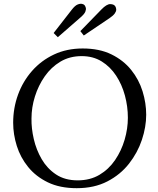

<svg xmlns="http://www.w3.org/2000/svg" viewBox="-20 -970 828 1006"><path d="M413 -716Q501 -716 564 -685Q627 -654 667.5 -603.5Q708 -553 727 -491.5Q746 -430 746 -369Q746 -305 723.5 -237.5Q701 -170 656 -112.5Q611 -55 542.5 -19.5Q474 16 382 16Q294 16 231 -14.5Q168 -45 127.5 -95Q87 -145 68 -205.5Q49 -266 49 -327Q49 -404 74.5 -474Q100 -544 148 -598.5Q196 -653 263 -684.5Q330 -716 413 -716ZM408 -676Q345 -676 296.5 -647Q248 -618 214.5 -570Q181 -522 163 -464.5Q145 -407 145 -349Q144 -298 157 -241.5Q170 -185 198.5 -136Q227 -87 273.5 -56Q320 -25 387 -25Q452 -25 501 -54Q550 -83 583 -131.5Q616 -180 633 -238Q650 -296 650 -353Q650 -412 634.5 -469.5Q619 -527 588.5 -573.5Q558 -620 513 -648Q468 -676 408 -676ZM419 -784 401 -807 511 -920Q539 -949 558 -948.5Q577 -948 584 -937Q589 -929 589 -919.5Q589 -910 581 -899Q573 -888 554 -875ZM283 -775 261 -797 356 -919Q373 -941 387 -946.5Q401 -952 410.5 -949.5Q420 -947 423 -943Q427 -938 429.5 -929.5Q432 -921 427 -908.5Q422 -896 401 -878Z"/></svg>

Font: Lora
Style: Italic
Weight: 400
Italic angle: -3°
Designer: Olga Karpushina, Alexei Vanyashin (Cyrillic)
Foundry: Cyreal
Version: Version 3.008